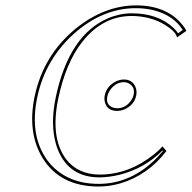

<svg xmlns="http://www.w3.org/2000/svg" viewBox="-20 -678 707 708"><path d="M593.8 -121.1Q524.9 -31.7 422.9 -1.5Q383.3 9.8 343.8 9.8Q202.6 9.8 137.7 -94.2Q79.6 -189 107.9 -323.2Q140.1 -474.1 257.8 -571.3Q363.3 -657.2 481 -658.2Q595.7 -658.2 653.8 -585Q665 -570.8 667 -564L632.8 -540Q628.4 -561.5 588.4 -586.4Q534.7 -618.7 465.8 -619.1Q358.4 -619.1 282.7 -522.9Q222.7 -445.8 195.3 -316.9Q164.6 -171.4 222.7 -92.3Q266.1 -34.7 347.2 -34.2Q455.6 -34.2 549.3 -109.9Q567.4 -124.5 579.1 -138.2ZM412.1 -269Q375.5 -269 366.7 -301.3Q363.8 -314 366.2 -326.2Q373.5 -361.3 408.7 -378.4Q423.3 -384.8 437 -384.8Q468.3 -384.8 480 -356.4Q485.4 -341.8 482.4 -326.2Q475.1 -291 439.5 -274.9Q425.3 -269 412.1 -269ZM580.6 -120.6 579.1 -123Q513.2 -56.6 419.4 -33.2Q382.8 -24.4 347.2 -23.9Q234.4 -23.9 193.4 -126Q175.8 -171.4 175.3 -228.5Q175.8 -272.5 185.5 -318.8Q234.4 -549.3 378.9 -610.8Q421.9 -628.9 465.8 -628.9Q562.5 -628.9 620.1 -574.7Q630.9 -564.5 636.7 -555.2L653.8 -567.4Q620.1 -621.6 545.4 -640.6Q514.6 -647.9 481 -647.9Q359.9 -647.9 254.4 -555.2Q147.5 -460 117.7 -320.8Q87.4 -178.2 155.3 -85.9Q202.6 -23.4 283.2 -5.9Q312.5 0 343.8 0Q464.4 0 559.1 -96.7Q570.8 -108.9 580.6 -120.6ZM412.1 -278.8Q444.8 -278.8 464.8 -309.6Q470.7 -318.8 472.7 -328.1Q479 -358.4 453.6 -371.1Q448.7 -373.5 443.8 -374.5Q439.9 -375 437 -375Q405.8 -375 384.8 -344.2Q378.4 -334 376 -323.7Q369.1 -292 396 -281.7Q399.9 -280.3 402.8 -279.8Q407.2 -278.8 412.1 -278.8Z"/></svg>

Font: Linux Biolinum Outline O
Style: Italic
Weight: 400
Italic angle: -12°
Designer: Philipp H. Poll
Foundry: Philipp H. Poll
Version: Version 0.6.2